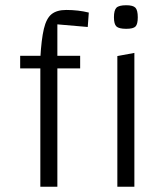

<svg xmlns="http://www.w3.org/2000/svg" viewBox="-20 -713 637 733"><path d="M199 0H134V-492Q138 -563 147.5 -603Q157 -643 177 -659Q197 -675 233 -675Q256 -675 277.5 -672.5Q299 -670 319 -665L315 -610L199 -620ZM286 -500V-452H57V-500ZM428 -499 493 -511V0H428ZM462 -603Q434 -603 424.5 -612Q415 -621 415 -647Q415 -674 424.5 -683.5Q434 -693 462 -693Q488 -693 497 -683.5Q506 -674 506 -647Q506 -621 497.5 -612Q489 -603 462 -603Z"/></svg>

Font: Changa ExtraLight
Style: Regular
Weight: 250
Designer: Eduardo Rodriguez Tunni
Foundry: Eduardo Rodriguez Tunni
Version: Version 3.002; ttfautohint (v1.8.2)